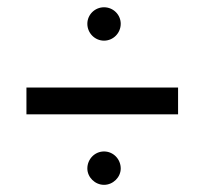

<svg xmlns="http://www.w3.org/2000/svg" viewBox="-20 -479 562 528"><path d="M266.1 -367.2C291.5 -367.2 312 -388.2 312 -413.6C312 -438.5 291.5 -459 266.1 -459C240.7 -459 220.2 -438.5 220.2 -413.6C220.2 -388.2 240.7 -367.2 266.1 -367.2ZM52.7 -164.6H469.7V-238.3H52.7ZM266.1 29.3C291 29.3 312 8.3 312 -15.6C312 -41.5 291.5 -62.5 266.1 -62.5C240.7 -62.5 220.2 -41.5 220.2 -15.6C220.2 8.3 241.2 29.3 266.1 29.3Z"/></svg>

Font: SG Kara Light
Style: Regular
Weight: 400
Designer: Damoon Khanjanzadeh
Version: Version 1.000